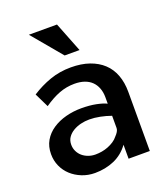

<svg xmlns="http://www.w3.org/2000/svg" viewBox="-140 -859 847 969"><g transform="rotate(-20 283.5 -375.0)"><path d="M387 0V-75Q355 -31 307.5 -10.5Q260 10 204 10Q167 10 134.5 -3Q102 -16 78 -38Q54 -60 40.5 -90Q27 -120 27 -155Q27 -196 45 -227Q63 -258 94.5 -279Q126 -300 166 -310.5Q206 -321 249 -321Q294 -321 328.5 -314Q363 -307 383 -297V-332Q383 -359 374.5 -381Q366 -403 350.5 -418Q335 -433 312 -441Q289 -449 259 -449Q216 -449 176.5 -434Q137 -419 94 -389L57 -465Q105 -496 157.5 -514.5Q210 -533 270 -533Q326 -533 369 -518Q412 -503 441.5 -475.5Q471 -448 486 -408Q501 -368 501 -318V0ZM362 -128Q371 -137 377 -147Q383 -157 383 -166V-232Q355 -242 325 -248Q295 -254 268 -254Q244 -254 221.5 -248.5Q199 -243 180.5 -232Q162 -221 150.5 -204.5Q139 -188 139 -165Q139 -146 147 -129.5Q155 -113 168.5 -101.5Q182 -90 200 -83.5Q218 -77 238 -77Q255 -77 272.5 -80Q290 -83 306.5 -89.5Q323 -96 337.5 -105.5Q352 -115 362 -128ZM279 -760 342 -600H262L128 -760Z"/></g></svg>

Font: Rising Sun SemiBold
Style: Regular
Weight: 600
Designer: Matt McInerney, Pablo Impallari, Rodrigo Fuenzalida (Raleway font), Stephen Hutchings (Greek), Cristiano Sobral (main ch
Foundry: The Rising Sun Project Authors
Version: Version 4.327; ttfautohint (v1.8.4.7-5d5b-dirty)